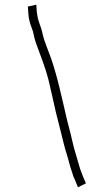

<svg xmlns="http://www.w3.org/2000/svg" viewBox="-20 -720 397 820"><path d="M347 63 335 35C325 11 321 -1 313 -30C304 -62 296 -85 288 -121C280 -159 271 -186 263 -222C246 -295 224 -398 197 -474L183 -511C173 -539 166 -553 160 -584C158 -597 143 -629 140 -651L137 -671L135 -700L99 -692L101 -663C102 -641 108 -620 116 -599L121 -585C128 -547 137 -527 149 -494C170 -438 183 -405 203 -310C217 -246 218 -242 239 -160C246 -132 257 -85 266 -58C273 -37 280 -3 288 16L293 33C295 38 299 44 302 53L313 80Z"/></svg>

Font: Reckless Catfish
Style: It
Weight: 400
Foundry: Cannot Into Space Fonts
Version: Version 0.2894